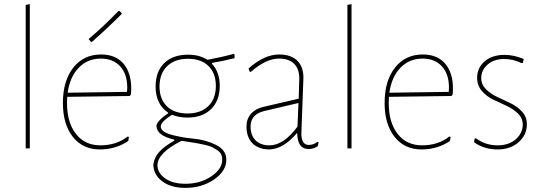

<svg xmlns="http://www.w3.org/2000/svg" viewBox="-20 -722 2638 934"><path d="M125 -702V0H105V-698Z M557 -669 562 -668 572 -658 571 -653Q502 -584 427 -518L422 -519L411 -532Q480 -590 557 -669ZM466 5Q383 5 334.5 -56Q286 -117 286 -221Q286 -329 336.5 -393Q387 -457 472 -457Q548 -457 586.5 -405Q625 -353 617 -262L611 -255L307 -251Q306 -242 306 -221Q306 -126 349.5 -70.5Q393 -15 468 -15Q547 -15 601 -58L607 -56L604 -36Q542 5 466 5ZM471 -437Q406 -437 363 -392.5Q320 -348 309 -271L598 -275L599 -296Q599 -362 564.5 -399.5Q530 -437 471 -437Z M895 -456Q950 -456 989 -431Q1063 -445 1117 -460L1121 -457V-439Q1074 -427 1012 -416L1010 -413Q1049 -372 1049 -304Q1049 -233 1007 -191.5Q965 -150 892 -150Q850 -150 817 -164Q762 -129 762 -107Q762 -81 812 -67Q862 -53 921.5 -47.5Q981 -42 1031 -17Q1081 8 1081 55Q1081 110 1021.5 151Q962 192 882 192Q811 192 768.5 159.5Q726 127 726 77Q731 43 755 16.5Q779 -10 828 -38V-43Q741 -62 741 -111Q746 -136 798 -171V-174Q737 -215 737 -301Q737 -374 779 -415Q821 -456 895 -456ZM895 -436Q830 -436 793 -400Q756 -364 756 -301Q756 -240 792 -205Q828 -170 892 -170Q956 -170 993 -205.5Q1030 -241 1030 -304Q1030 -366 994 -401Q958 -436 895 -436ZM746 82Q746 119 783 145.5Q820 172 882 172Q954 172 1007.5 136Q1061 100 1061 55Q1061 40 1055.5 28.5Q1050 17 1037 8.5Q1024 0 1012.5 -6Q1001 -12 978 -17Q955 -22 942.5 -24.5Q930 -27 902 -31Q874 -35 863 -37Q746 22 746 82Z M1338 -457Q1395 -457 1425.5 -427.5Q1456 -398 1456 -344Q1456 -332 1451 -209Q1446 -86 1446 -73Q1446 -17 1482 -17Q1506 -17 1524 -32L1530 -29L1526 -11Q1506 3 1481 3Q1427 3 1426 -73H1423Q1359 2 1292 5Q1238 5 1208.5 -24.5Q1179 -54 1179 -107Q1179 -143 1200.5 -168Q1222 -193 1261 -202L1433 -242L1436 -340Q1436 -387 1410.5 -412Q1385 -437 1337 -437Q1274 -437 1200 -372L1194 -374L1189 -389Q1266 -457 1338 -457ZM1432 -221 1266 -182Q1199 -166 1199 -107Q1199 -64 1223 -39.5Q1247 -15 1291 -15Q1360 -15 1427 -106Z M1690 -702V0H1670V-698Z M2031 5Q1948 5 1899.5 -56Q1851 -117 1851 -221Q1851 -329 1901.5 -393Q1952 -457 2037 -457Q2113 -457 2151.5 -405Q2190 -353 2182 -262L2176 -255L1872 -251Q1871 -242 1871 -221Q1871 -126 1914.5 -70.5Q1958 -15 2033 -15Q2112 -15 2166 -58L2172 -56L2169 -36Q2107 5 2031 5ZM2036 -437Q1971 -437 1928 -392.5Q1885 -348 1874 -271L2163 -275L2164 -296Q2164 -362 2129.5 -399.5Q2095 -437 2036 -437Z M2434 -455Q2480 -455 2528 -435L2523 -416L2517 -415Q2476 -435 2433 -435Q2383 -435 2352 -408Q2321 -381 2321 -342Q2321 -311 2344 -288Q2367 -265 2399.5 -250Q2432 -235 2464.5 -219.5Q2497 -204 2520 -178.5Q2543 -153 2543 -117Q2543 -66 2503 -30.5Q2463 5 2401 5Q2335 5 2286 -30L2289 -47L2294 -50Q2341 -15 2400 -15Q2456 -15 2489.5 -45Q2523 -75 2523 -116Q2523 -147 2500 -169.5Q2477 -192 2444.5 -207Q2412 -222 2379.5 -237.5Q2347 -253 2324 -279.5Q2301 -306 2301 -343Q2301 -392 2337.5 -423.5Q2374 -455 2434 -455Z"/></svg>

Font: Alegreya Sans SC Thin
Style: Regular
Weight: 100
Designer: Juan Pablo del Peral
Foundry: Huerta Tipografica
Version: Version 2.007